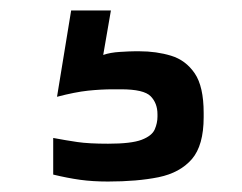

<svg xmlns="http://www.w3.org/2000/svg" viewBox="-20 -20 463 367"><path d="M186.3 327Q157.3 327 133.2 323.7Q109 320.3 81.7 313.7V243.7Q106.3 248.3 128 251.5Q149.7 254.7 186.7 254.7Q231 254.7 250.7 247.2Q270.3 239.7 275.7 227.5Q281 215.3 281 203V198.3Q281 177.3 268 164Q255 150.7 211.3 150.7H195.7Q173.3 150.7 148.3 153.3Q123.3 156 89 165L116 0H192L177.3 85Q190.7 80.3 209.7 79.2Q228.7 78 238 78H246.3Q279 78 307 86.5Q335 95 352.2 120.2Q369.3 145.3 369.3 196V204Q369.3 258 346.7 284.2Q324 310.3 283.2 318.7Q242.3 327 186.3 327Z"/></svg>

Font: Matangi Light
Style: Regular
Weight: 300
Designer: Prashant Pant
Foundry: The Graphic Ant
Version: Version 3.002